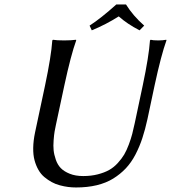

<svg xmlns="http://www.w3.org/2000/svg" viewBox="-20 -825 761 855"><path d="M541 -805.2Q571.8 -755.4 622.1 -710.9L601.6 -689.9Q546.4 -718.3 508.8 -752Q451.7 -715.8 388.7 -689.9L378.9 -710.9Q429.7 -743.7 498 -805.2ZM615.7 -444.8Q643.1 -574.7 647.9 -645L650.9 -647.9Q660.6 -645 685.1 -645Q694.8 -645 703.9 -645.8Q712.9 -646.5 716.8 -647.5L720.7 -647.9L721.2 -645Q697.8 -580.6 668.5 -444.8L636.7 -294.9Q626.5 -248 614 -210.2Q601.6 -172.4 583.3 -137Q564.9 -101.6 540.3 -75.4Q515.6 -49.3 484.1 -29.8Q452.6 -10.3 410.9 -0.2Q369.1 9.8 318.8 9.8Q300.8 9.8 283.4 7.6Q266.1 5.4 246.6 0.2Q227.1 -4.9 210.2 -14.2Q193.4 -23.4 177.7 -36.4Q162.1 -49.3 151.1 -68.6Q140.1 -87.9 133.8 -111.3Q127.4 -134.8 127.9 -166.7Q128.4 -198.7 136.2 -235.8L180.7 -444.8Q208 -574.2 212.9 -645L215.8 -647.9Q231.9 -645 266.1 -645Q281.7 -645 294.9 -645.8Q308.1 -646.5 313.5 -647.5L318.8 -647.9L319.3 -645Q295.9 -580.6 266.6 -444.8L229 -269Q225.6 -252.4 223.1 -239Q220.7 -225.6 218.8 -200.4Q216.8 -175.3 218.8 -156Q220.7 -136.7 228.5 -114Q236.3 -91.3 250.7 -76.4Q265.1 -61.5 290.5 -51.3Q315.9 -41 350.6 -41Q385.7 -41 415.3 -48.6Q444.8 -56.2 465.8 -67.9Q486.8 -79.6 504.4 -98.9Q522 -118.2 533 -136.7Q543.9 -155.3 553.7 -181.6Q563.5 -208 568.8 -228.5Q573.2 -245.6 580.1 -276.9Z"/></svg>

Font: Linux Biolinum G
Style: Italic
Weight: 400
Italic angle: -12°
Designer: Philipp H. Poll
Foundry: Philipp H. Poll
Version: Version 0.5.1